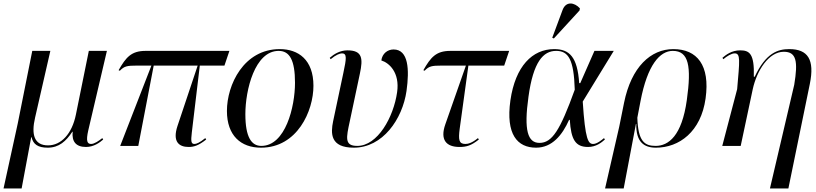

<svg xmlns="http://www.w3.org/2000/svg" viewBox="-55 -823 4605 1083"><path d="M-35 240H67L121 -49H123C132 -10 158 10 214 10C278 10 318 -27 353 -80H355C349 -24 374 6 430 6C474 6 508 -19 527 -36L522 -44C502 -28 477 -11 459 -11C437 -11 429 -27 443 -88L548 -536H446L373 -176C351 -68 290 -3 216 -3C139 -3 120 -62 143 -160L229 -536H127L45 -126Z M623 0H725L812 -453H1060L946 -112C917 -24 954 6 1009 6C1039 6 1065 -2 1108 -36L1103 -44C1070 -17 1052 -11 1042 -11C1023 -11 1021 -25 1027 -76L1072 -453H1211L1239 -536H766C685 -536 655 -499 614 -427L621 -424C646 -450 662 -453 717 -453H799Z M1417 10C1622 10 1713 -197 1713 -339C1713 -486 1628 -546 1523 -546C1320 -546 1225 -345 1225 -197C1225 -58 1304 10 1417 10ZM1419 0C1364 0 1329 -48 1329 -179C1329 -315 1382 -536 1517 -536C1578 -536 1609 -485 1609 -356C1609 -220 1555 0 1419 0Z M1941 10C2103 10 2215 -150 2238 -310C2255 -431 2249 -544 2165 -544C2131 -544 2101 -521 2096 -482C2139 -469 2201 -415 2185 -303C2165 -162 2075 0 1960 0C1887 0 1898 -46 1918 -139L1975 -408C1993 -492 1990 -539 1905 -539C1863 -539 1829 -518 1805 -497L1810 -489C1840 -514 1862 -522 1874 -522C1903 -522 1899 -492 1882 -413L1824 -139C1810 -71 1807 10 1941 10Z M2537 6C2577 6 2603 -2 2646 -36L2641 -44C2608 -17 2586 -11 2570 -11C2533 -11 2530 -35 2538 -97L2587 -453H2789L2817 -536H2485C2404 -536 2374 -499 2333 -427L2340 -424C2365 -450 2381 -453 2436 -453H2573L2457 -122C2426 -34 2462 6 2537 6Z M3069 -606 3214 -764 3216 -776C3185 -810 3137 -818 3118 -766L3060 -610ZM2969 10C3059 10 3117 -61 3155 -147H3159C3166 -35 3191 6 3262 6C3307 6 3338 -19 3357 -36L3352 -44C3339 -33 3312 -11 3291 -11C3263 -11 3246 -34 3232 -250L3407 -536H3298L3218 -354H3212C3202 -501 3158 -546 3071 -546C2948 -546 2852 -450 2824 -257C2797 -65 2863 10 2969 10ZM2988 -17C2922 -17 2899 -87 2926 -278C2953 -474 3009 -536 3082 -536C3151 -536 3182 -488 3187 -317C3104 -87 3059 -17 2988 -17Z M3358 240H3463L3532 -124H3534C3532 -22 3577 10 3645 10C3776 10 3899 -80 3925 -268C3951 -455 3877 -546 3743 -546C3616 -546 3506 -446 3465 -243L3438 -109ZM3643 0C3581 0 3544 -25 3540 -159L3558 -253C3597 -457 3667 -536 3740 -536C3830 -536 3846 -450 3819 -258C3791 -57 3716 0 3643 0Z M4288 240H4392L4513 -350C4541 -487 4502 -546 4397 -546C4333 -546 4265 -525 4202 -390H4197C4201 -521 4172 -539 4120 -539C4072 -539 4040 -514 4020 -497L4025 -489C4045 -506 4071 -522 4089 -522C4123 -522 4117 -482 4103 -320L4019 0H4123L4191 -320C4214 -425 4281 -531 4366 -531C4437 -531 4447 -478 4425 -345Z"/></svg>

Font: Noto Serif Display
Style: Italic
Weight: 400
Italic angle: -12°
Designer: Monotype Design Team
Foundry: Monotype Imaging Inc.
Version: Version 2.009